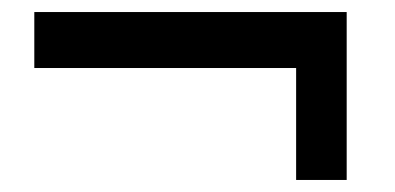

<svg xmlns="http://www.w3.org/2000/svg" viewBox="-20 -473 657 319"><path d="M556 -453V-174H472V-360H37V-453Z"/></svg>

Font: Chivo
Style: Regular
Weight: 400
Designer: Hector Gatti
Foundry: Omnibus-Type
Version: Version 1.007;PS 001.007;hotconv 1.0.88;makeotf.lib2.5.64775